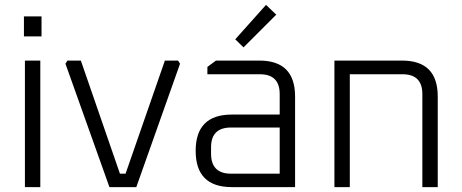

<svg xmlns="http://www.w3.org/2000/svg" viewBox="-20 -766 1891 786"><path d="M78 -617V-699H150V-617ZM82 0V-518H145V0Z M248 -505 256 -518H311L471 -55H494L655 -518H709L717 -505L538 0H428Z M929 0Q781 0 781 -148.5Q781 -297 929 -297H1125V-381Q1125 -462 1044 -462H829V-492L864 -518H1042Q1188 -518 1188 -371V0ZM844 -137Q844 -55 926 -55H1125V-244H926Q844 -244 844 -163ZM943 -605 1069 -746 1111 -706 977 -572Z M1349 0V-518H1626Q1772 -518 1772 -371V0H1709V-381Q1709 -462 1628 -462H1412V0Z"/></svg>

Font: Oxanium ExtraLight Light
Style: Regular
Weight: 300
Version: Version 2.000